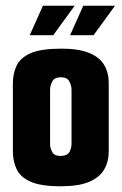

<svg xmlns="http://www.w3.org/2000/svg" viewBox="-20 -646 425 671"><path d="M192 5Q123 5 87 -11Q51 -27 38 -55Q25 -83 25 -117V-354Q25 -389 38 -416.5Q51 -444 87 -460Q123 -476 194 -476Q255 -476 291.5 -461Q328 -446 344 -419Q360 -392 360 -356V-117Q360 -81 344 -53.5Q328 -26 291.5 -10.5Q255 5 192 5ZM191 -101Q215 -101 222.5 -114.5Q230 -128 230 -144V-332Q230 -346 222.5 -361Q215 -376 193 -376Q170 -376 162.5 -361Q155 -346 155 -332V-142Q155 -128 162.5 -114.5Q170 -101 191 -101ZM84 -523 130 -626H241L166 -523ZM225 -523 271 -626H382L307 -523Z"/></svg>

Font: Smooch Sans Thin ExtraBold
Style: Regular
Weight: 800
Version: Version 1.010